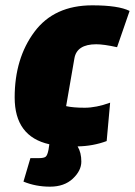

<svg xmlns="http://www.w3.org/2000/svg" viewBox="-20 -535 506 720"><path d="M162 26 165 6Q35 -23 35 -169.5Q35 -316 109 -415.5Q183 -515 326 -515Q424 -515 466 -494L419 -358Q369 -369 341 -369Q268 -369 259 -316L228 -137Q254 -131 297.5 -131Q341 -131 393 -150L380 -6Q329 13 271 14Q285 37 285 71Q285 105 253 135Q221 165 167.5 165Q114 165 68 146L94 58H125Q145 58 151.5 52.5Q158 47 162 26Z"/></svg>

Font: Changa One
Style: Italic
Weight: 400
Italic angle: -12°
Designer: Eduardo Rodriguez Tunni
Foundry: Eduardo Rodriguez Tunni
Version: Version 1.003